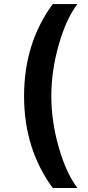

<svg xmlns="http://www.w3.org/2000/svg" viewBox="-20 -768 433 942"><path d="M98.1 -296.4Q98.1 -557.1 238.8 -748H359.9Q305.2 -677.2 268.6 -549.3Q231.9 -421.4 231.9 -296.4Q231.9 -171.4 268.6 -44.2Q305.2 83 359.9 154.3H238.8Q98.1 -36.6 98.1 -296.4Z"/></svg>

Font: Interop SemBd
Style: Regular
Weight: 600
Designer: Rasmus Andersson, Google, Jang Haemin
Foundry: jhaemin
Version: Version 1.007